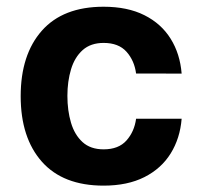

<svg xmlns="http://www.w3.org/2000/svg" viewBox="-20 -558 620 582"><path d="M294.1 -537.6Q171.2 -537.6 106.9 -465Q42.7 -392.4 42.7 -266.4Q42.7 -140.5 106.9 -67.9Q171.2 4.7 294.1 4.7Q366.6 4.7 417.8 -21.2Q469 -47.1 497.4 -92.9Q525.8 -138.6 530.6 -198H392.5Q387.3 -159.1 363.4 -132.2Q339.5 -105.3 294.1 -105.3Q254.3 -105.3 230.1 -127.4Q206 -149.5 195.2 -186.1Q184.3 -222.8 184.3 -267.4Q184.3 -311.4 195.3 -347.9Q206.3 -384.4 230.6 -406.2Q255 -427.9 294.1 -427.9Q339.5 -427.9 363.4 -401.2Q387.3 -374.5 392.5 -335.2L530.6 -334.9Q525.8 -394.9 497.2 -440.7Q468.6 -486.5 417.6 -512Q366.6 -537.6 294.1 -537.6Z"/></svg>

Font: Estedad-FD VF
Style: Regular
Weight: 100
Designer: Amin Abedi
Version: Version 7.3